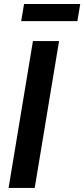

<svg xmlns="http://www.w3.org/2000/svg" viewBox="-20 -931 417 951"><path d="M272.5 -727.5 151.9 0H22.5L143.1 -727.5ZM377.4 -911.1 363.3 -826.2H85L99.1 -911.1Z"/></svg>

Font: Inter 24pt SemiBold
Style: Italic
Weight: 600
Italic angle: -9.3988°
Designer: Rasmus Andersson
Foundry: rsms
Version: Version 4.001;git-66647c0bb